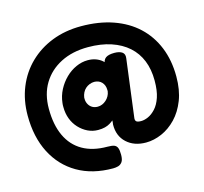

<svg xmlns="http://www.w3.org/2000/svg" viewBox="-108 -740 1055 994"><g transform="rotate(-15 419.5 -243.0)"><path d="M379 134Q269 134 189 87.5Q109 41 65.5 -44Q22 -129 22 -244Q22 -326 50 -395Q78 -464 130 -514.5Q182 -565 252.5 -592.5Q323 -620 408 -620Q503 -620 579 -593.5Q655 -567 708 -517.5Q761 -468 789.5 -398Q818 -328 818 -241Q818 -169 797 -115Q776 -61 741 -24.5Q706 12 663.5 30.5Q621 49 579 49Q515 49 475.5 12.5Q436 -24 437 -85Q438 -91 438.5 -97Q439 -103 439 -107Q431 -100 419.5 -93Q408 -86 392.5 -82Q377 -78 356 -78Q327 -78 301 -90.5Q275 -103 254.5 -125Q234 -147 223 -176Q212 -205 212 -239Q212 -245 212 -250.5Q212 -256 213 -261Q217 -298 234 -330.5Q251 -363 276.5 -388Q302 -413 333 -427Q364 -441 396 -441Q420 -441 439 -434Q458 -427 472 -415Q486 -403 492 -389L476 -394Q478 -421 493 -431.5Q508 -442 539 -442Q566 -442 580.5 -432Q595 -422 592 -400L552 -88Q551 -76 557.5 -70.5Q564 -65 583 -65Q600 -65 620.5 -74Q641 -83 660.5 -104Q680 -125 692 -160.5Q704 -196 704 -250Q704 -310 685 -357Q666 -404 629 -437Q592 -470 538 -488Q484 -506 415 -506Q331 -506 268.5 -474Q206 -442 171.5 -385Q137 -328 137 -250Q137 -164 165 -104Q193 -44 247 -13Q301 18 379 18Q403 18 415 22.5Q427 27 432 39.5Q437 52 437 76Q437 103 428 115Q419 127 406 130.5Q393 134 379 134ZM385 -195Q398 -195 409.5 -200Q421 -205 430.5 -213.5Q440 -222 446.5 -233.5Q453 -245 455 -259V-265Q455 -279 451 -289.5Q447 -300 439.5 -308Q432 -316 421.5 -320Q411 -324 400 -324Q387 -324 374.5 -319Q362 -314 352.5 -305.5Q343 -297 337 -285Q331 -273 329 -259V-252Q329 -236 336.5 -222.5Q344 -209 356.5 -202Q369 -195 385 -195Z"/></g></svg>

Font: Fredoka Light SemiBold
Style: Regular
Weight: 600
Version: Version 2.001